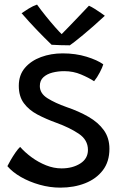

<svg xmlns="http://www.w3.org/2000/svg" viewBox="-20 -798 536 858"><path d="M249.5 40.5Q203 40.5 157 27.5Q111 14.5 73.2 -7.2Q35.5 -29 13 -55.5Q17.5 -65 27.5 -82.2Q37.5 -99.5 49.2 -116.5Q61 -133.5 70 -141.5Q91.5 -117 121.5 -95Q151.5 -73 186 -59.2Q220.5 -45.5 255 -45.5Q304 -45.5 338.5 -67.2Q373 -89 373 -128Q373 -173 331.8 -200.5Q290.5 -228 232.5 -249Q185.5 -266 147.2 -286.2Q109 -306.5 86.5 -337Q64 -367.5 64 -414.5Q64 -462.5 91.2 -494.5Q118.5 -526.5 163.2 -543Q208 -559.5 260 -559.5Q318 -559.5 366.8 -544.5Q415.5 -529.5 441.5 -510.5Q438 -497.5 426 -474.5Q414 -451.5 400.5 -435Q377 -450.5 342.2 -465.2Q307.5 -480 267 -480Q240 -480 215 -473.8Q190 -467.5 174 -453Q158 -438.5 158 -413.5Q158 -380.5 192.2 -359Q226.5 -337.5 277.5 -319.5Q332 -301 375.5 -276Q419 -251 444 -216.2Q469 -181.5 469 -133Q469 -75.5 439.5 -37Q410 1.5 360.2 21Q310.5 40.5 249.5 40.5ZM377.5 -772.5Q389 -767.5 404 -758Q419 -748.5 431.5 -739.8Q444 -731 448.5 -727.5Q394 -677 351.2 -641.8Q308.5 -606.5 292 -595.5Q274 -595.5 249.5 -596.2Q225 -597 210.5 -598Q178 -629.5 145 -663.8Q112 -698 76.5 -739Q88.5 -747.5 108 -759.5Q127.5 -771.5 145.5 -777.5Q163 -753 185 -725.8Q207 -698.5 226.5 -676.5Q246 -654.5 255.5 -645.5Q267.5 -657.5 288.8 -679.5Q310 -701.5 333.8 -726.5Q357.5 -751.5 377.5 -772.5Z"/></svg>

Font: Grandstander
Style: Regular
Weight: 400
Designer: Tyler Finck
Foundry: Etcetera Type Co
Version: Version 1.200; ttfautohint (v1.8.3)